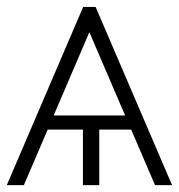

<svg xmlns="http://www.w3.org/2000/svg" viewBox="-28 -539 521 559"><path d="M423.3 0H473L250.4 -518.8H214.1L-8.2 0H41.5L110.8 -161.6H213.4V0H261V-161.6H354ZM336.3 -202.8H128.2L232.2 -445.3Z"/></svg>

Font: Karasuma Gothic
Style: Thin
Weight: 200
Designer: Rasmus Andersson / Ryoko Ishizuka
Foundry: rsms
Version: Version 1.00